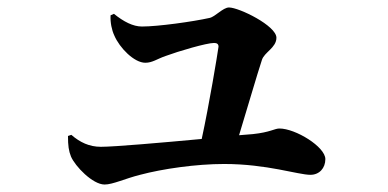

<svg xmlns="http://www.w3.org/2000/svg" viewBox="-20 -518 1040 514"><path d="M162 -154C162 -128 164 -114 170 -99C181 -73 228 -24 260 -24C282 -24 315 -40 355 -50C415 -66 505 -79 580 -79C695 -79 778 -50 811 -50C835 -50 851 -68 851 -92C851 -125 771 -174 728 -174C715 -174 704 -164 657 -159L620 -156C642 -228 669 -321 681 -357C687 -378 720 -390 720 -417C720 -449 620 -498 593 -498C577 -498 556 -473 541 -470C496 -460 403 -447 360 -447C336 -447 311 -460 285 -481L276 -477C275 -458 279 -438 286 -423C300 -390 339 -350 369 -350C388 -350 400 -360 423 -368C458 -381 533 -403 553 -403C561 -403 565 -400 565 -393C562 -371 540 -238 520 -146C412 -136 286 -125 250 -125C219 -125 194 -137 171 -157Z"/></svg>

Font: Noto Serif CJK HK
Style: Bold
Weight: 700
Designer: Ryoko NISHIZUKA 西塚涼子 (kana & ideographs); Frank Grießhammer (Latin, Greek & Cyrillic); Wenlong ZHANG 张文龙 (bopomofo); San
Foundry: Adobe
Version: Version 2.001;hotconv 1.1.0;makeotfexe 2.6.0